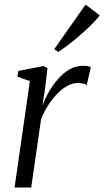

<svg xmlns="http://www.w3.org/2000/svg" viewBox="-20 -838 466 858"><path d="M45 0 113.5 -475.5 57.5 -495.5 62 -521 174.5 -543 192 -533.5 182.5 -449 169.5 -365.5Q180 -395.5 198 -426.8Q216 -458 239.2 -484.8Q262.5 -511.5 290.5 -527.8Q318.5 -544 349 -544Q361 -544 371 -542.5Q381 -541 386 -537.5L367.5 -458Q362 -462.5 351.2 -464.8Q340.5 -467 327 -467Q303 -467 279 -453.2Q255 -439.5 233 -416.2Q211 -393 193 -364Q175 -335 163.5 -305L119.5 0ZM222.5 -618.5 362.5 -817.5 425.5 -769.5Q417 -757.5 401.8 -741.2Q386.5 -725 366.5 -706.5Q346.5 -688 324.8 -669.5Q303 -651 281 -634.5Q259 -618 239.5 -606Z"/></svg>

Font: Merriweather 72pt Light
Style: Italic
Weight: 300
Italic angle: -7.8°
Version: Version 2.101